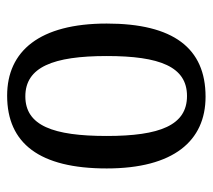

<svg xmlns="http://www.w3.org/2000/svg" viewBox="-49 -537 596 538"><g transform="rotate(90 249.0 -268.0)"><path d="M248 10C382 10 452 -81 452 -269C452 -456 375 -546 251 -546C115 -546 46 -456 46 -269C46 -81 123 10 248 10ZM250 -41C168 -41 137 -119 137 -269C137 -418 167 -494 249 -494C331 -494 361 -418 361 -269C361 -119 332 -41 250 -41Z"/></g></svg>

Font: Noto Serif Ethiopic Cn
Style: Regular
Weight: 400
Width: 3
Designer: Monotype Design Team
Foundry: Monotype Imaging Inc.
Version: Version 2.102